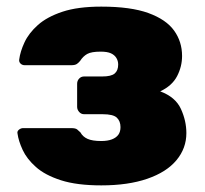

<svg xmlns="http://www.w3.org/2000/svg" viewBox="-20 -550 618 580"><path d="M286 10Q212 10 164 -5.5Q116 -21 88.5 -45.5Q61 -70 48.5 -97Q36 -124 33 -146Q31 -153 37 -158Q43 -163 50 -163H195Q208 -163 213 -159Q218 -155 223 -150Q230 -137 244.5 -130.5Q259 -124 286 -124Q305 -124 318 -129Q331 -134 337.5 -143Q344 -152 344 -166Q344 -184 333 -194.5Q322 -205 290 -205H234Q225 -205 219 -212Q213 -219 213 -227V-297Q213 -306 219 -312.5Q225 -319 234 -319H289Q316 -319 326.5 -328Q337 -337 337 -355Q337 -366 331.5 -375Q326 -384 315 -389Q304 -394 284 -394Q256 -394 243.5 -387Q231 -380 222 -366Q218 -361 212.5 -357Q207 -353 195 -353H55Q47 -353 42 -358Q37 -363 38 -370Q41 -394 54 -422Q67 -450 94.5 -474.5Q122 -499 168.5 -514.5Q215 -530 286 -530Q375 -530 428.5 -510.5Q482 -491 506 -457.5Q530 -424 530 -381Q530 -349 515 -320Q500 -291 464 -274Q510 -257 526.5 -221Q543 -185 543 -148Q543 -102 513 -66Q483 -30 425 -10Q367 10 286 10Z"/></svg>

Font: Rubik ExtraBold
Style: Regular
Weight: 800
Designer: Hubert and Fischer
Foundry: Hubert and Fischer
Version: Version 2.300;gftools[0.9.30]